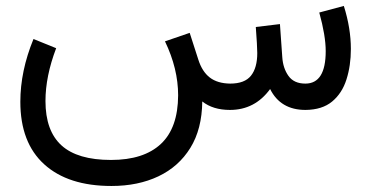

<svg xmlns="http://www.w3.org/2000/svg" viewBox="-20 -367 1239 641"><path d="M747.6 0Q690.9 0 655.3 -28.3Q654.3 64 615.5 126.7Q576.7 189.5 508.8 221.7Q440.9 253.9 352.1 253.9Q207.5 253.9 127.7 181.6Q47.9 109.4 47.9 -27.3Q47.9 -129.9 91.8 -236.8L167.5 -206.1Q131.8 -112.3 131.8 -29.8Q131.8 69.8 185.3 118.4Q238.8 167 350.6 167Q460 167 517.1 113.5Q574.2 60.1 574.7 -48.8Q574.7 -137.7 530.8 -229L613.3 -257.3L642.1 -168Q654.8 -127.9 680.4 -108.2Q706.1 -88.4 748.5 -87.9Q796.9 -87.9 817.9 -114.3Q838.9 -140.6 838.9 -189.9Q838.9 -201.7 837.6 -223.4Q836.4 -245.1 834 -276.9L914.6 -286.6L922.4 -176.3Q924.8 -139.2 943.1 -113.5Q961.4 -87.9 999.5 -87.9Q1067.4 -87.9 1067.4 -196.3Q1067.4 -247.6 1045.9 -325.2L1127.9 -347.2Q1151.4 -272.5 1151.4 -203.6Q1151.4 -147.9 1136.7 -101.8Q1122.1 -55.7 1088.9 -28.1Q1055.7 -0.5 1000 0Q916.5 0 881.8 -69.8Q831.1 0 747.6 0Z"/></svg>

Font: Vazir FD-UI
Style: Regular-FD-UI
Weight: 400
Designer: Saber Rastikerdar
Foundry: Saber Rastikerdar
Version: Version 30.1.0